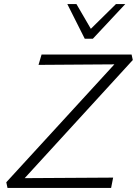

<svg xmlns="http://www.w3.org/2000/svg" viewBox="-20 -927 675 947"><path d="M17 0 11 -28 583 -652 601 -610 170 -607 185 -658H629L635 -631L63 -6L47 -48L538 -51L528 0ZM398 -736 415 -772 552 -907H598L438 -736ZM398 -736 312 -907H357L435 -773L438 -736Z"/></svg>

Font: Ysabeau Infant Light
Style: Italic
Weight: 300
Italic angle: -12°
Designer: Christian Thalmann (Catharsis Fonts)
Version: Version 2.001;gftools[0.9.30]; featfreeze: ss01,ss02,lnum